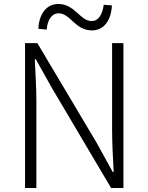

<svg xmlns="http://www.w3.org/2000/svg" viewBox="-20 -946 747 966"><path d="M443 -793C504 -793 540 -846 543 -919L502 -922C495 -871 474 -840 442 -840C382 -840 358 -926 273 -926C212 -926 176 -873 173 -801L215 -797C219 -848 242 -879 274 -879C335 -879 357 -793 443 -793ZM106 0H163V-437C163 -510 158 -576 155 -648H160L242 -502L539 0H601V-729H544V-297C544 -225 548 -153 552 -81H547L466 -228L168 -729H106Z"/></svg>

Font: Spoqa Han Sans Neo Light
Style: Regular
Weight: 300
Designer: [Spoqa Han Sans Neo] Dong-huui Kim ___ Younghwa Kang ___ Yujin Lee ___ [Noto Sans] Ryoko NISHIZUKA ____ (kana & ideograp
Foundry: Spoqa (http://www.spoqa-han-sans.com)
Version: Version 1.100;hotconv 1.0.109;makeotfexe 2.5.65596